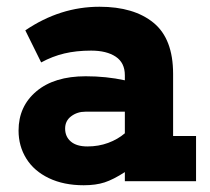

<svg xmlns="http://www.w3.org/2000/svg" viewBox="-20 -537 621 569"><path d="M561 -134V0H350V-27Q316 -5 290 3.5Q264 12 228 12Q169 12 125 -9Q81 -30 58 -67Q35 -104 35 -150Q35 -222 88 -266.5Q141 -311 234 -311Q295 -311 350 -299V-314Q350 -351 323 -369Q296 -387 250 -387Q206 -387 170.5 -378.5Q135 -370 102 -352L55 -447Q158 -517 275 -517Q377 -517 435 -469.5Q493 -422 493 -318V-134ZM239 -103Q272 -103 300.5 -113.5Q329 -124 350 -142V-206H233Q209 -206 191 -192.5Q173 -179 173 -156Q173 -132 190 -117.5Q207 -103 239 -103Z"/></svg>

Font: Arvo
Style: Bold
Weight: 700
Designer: Anton Koovit (Cyrillic Expansion: Cyreal)
Foundry: Anton Koovit, Yassin Baggar
Version: Version 3.000